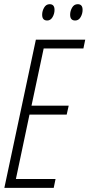

<svg xmlns="http://www.w3.org/2000/svg" viewBox="-20 -905 431 925"><path d="M1 0 152.8 -713.9H390.6L381.8 -671.4H190.4L131.8 -396H311L301.3 -353H122.1L56.6 -42.5H247.6L238.8 0ZM342.3 -806.2Q317.9 -806.2 317.9 -834Q317.9 -852.1 327.4 -868.4Q336.9 -884.8 354.5 -884.8Q377.9 -884.8 377.9 -857.4Q377.9 -838.9 368.4 -822.5Q358.9 -806.2 342.3 -806.2ZM207.5 -806.2Q183.1 -806.2 183.1 -834Q183.1 -852.1 192.6 -868.4Q202.1 -884.8 219.2 -884.8Q242.7 -884.8 242.7 -857.4Q242.7 -838.9 233.2 -822.5Q223.6 -806.2 207.5 -806.2Z"/></svg>

Font: Open Sans Condensed Light
Style: Italic
Weight: 300
Width: 3
Italic angle: -12°
Designer: Monotype Design Team
Foundry: Monotype Imaging Inc.
Version: Version 3.000; ttfautohint (v1.8.4)